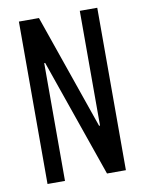

<svg xmlns="http://www.w3.org/2000/svg" viewBox="-80 -744 603 801"><g transform="rotate(-10 222.0 -344.0)"><path d="M56 0V-688H141L310 -202H314V-688H388V0H308L134 -499H130V0Z"/></g></svg>

Font: Saira ExtraCondensed Medium
Style: Regular
Weight: 500
Width: 2
Designer: Hector Gatti with collaboration of the Omnibus-Type team
Foundry: Omnibus-Type
Version: Version 1.101